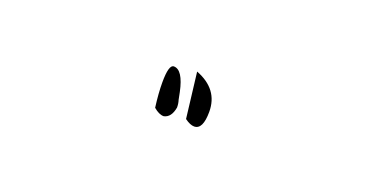

<svg xmlns="http://www.w3.org/2000/svg" viewBox="-21 -889 963 496"><g transform="rotate(20 460.0 -641.0)"><path d="M506 -574Q495 -574 480 -585L465 -710Q530 -685 530 -623Q530 -574 506 -574ZM448 -605Q443 -576 423 -572Q410 -572 395 -585Q390 -623 390 -653Q390 -702 404 -702Q429 -702 441 -645Q444 -629 445 -625Q448 -616 448 -605Z"/></g></svg>

Font: cwTeXKai
Style: Medium
Weight: 500
Version: Version 1.17